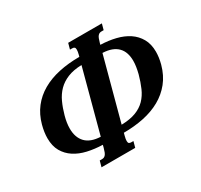

<svg xmlns="http://www.w3.org/2000/svg" viewBox="-149 -910 1156 1104"><g transform="rotate(-30 429.0 -358.0)"><path d="M439 -624.5Q441.9 -635.3 443.1 -643.3Q444.3 -651.4 444.3 -657.2Q444.3 -668.5 439.5 -672.6Q434.6 -676.8 424.8 -676.8H410.2L420.9 -715.8H644.5L633.8 -676.8H619.6Q612.3 -676.8 606.7 -674.6Q601.1 -672.4 595.9 -666.7Q590.8 -661.1 586.7 -650.9Q582.5 -640.6 578.1 -624.5L575.2 -613.3Q627.9 -611.8 674.8 -600.3Q721.7 -588.9 756.6 -565.7Q791.5 -542.5 812 -506.3Q832.5 -470.2 832.5 -419.4Q832.5 -401.4 829.8 -381.6Q827.1 -361.8 821.3 -339.8Q804.2 -277.3 768.8 -233.4Q733.4 -189.5 683.6 -161.6Q633.8 -133.8 571.5 -120.8Q509.3 -107.9 439.5 -107.9L435.1 -91.3Q432.1 -80.1 430.9 -72.3Q429.7 -64.5 429.7 -58.6Q429.7 -46.9 434.6 -43Q439.5 -39.1 449.2 -39.1H463.4L452.6 0H229L239.7 -39.1H254.4Q261.7 -39.1 267.3 -41.3Q272.9 -43.5 278.1 -49.1Q283.2 -54.7 287.4 -64.9Q291.5 -75.2 295.9 -91.3L300.3 -108.4Q247.6 -109.9 200.7 -120.6Q153.8 -131.3 118.9 -154.1Q84 -176.8 63.5 -212.4Q43 -248 43 -299.8Q43 -338.4 55.2 -384.3Q71.3 -443.4 105 -486.6Q138.7 -529.8 187.7 -558.1Q236.8 -586.4 299.6 -600.1Q362.3 -613.8 436 -613.8ZM681.2 -356.4Q687 -379.4 690.2 -400.1Q693.4 -420.9 693.4 -439.5Q693.4 -467.8 685.8 -490.7Q678.2 -513.7 662.1 -530.3Q646 -546.9 621.3 -556.2Q596.7 -565.4 562.5 -566.9L451.7 -154.3Q508.8 -155.8 547.1 -170.4Q585.4 -185.1 611.1 -211.4Q636.7 -237.8 652.8 -274.7Q668.9 -311.5 681.2 -356.4ZM194.3 -364.7Q182.1 -320.8 182.1 -283.7Q182.1 -224.6 214.4 -190.9Q246.6 -157.2 313 -154.3L423.3 -566.9Q369.1 -565.4 330.8 -549.8Q292.5 -534.2 266.1 -507.6Q239.7 -481 222.9 -444.3Q206.1 -407.7 194.3 -364.7Z"/></g></svg>

Font: Arian AMU Serif
Style: Bold Italic
Weight: 700
Italic angle: -15°
Designer: Ruben Hakobyan (Tarumian)
Foundry: Ruben Hakobyan (Tarumian)
Version: Version 1.002